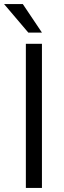

<svg xmlns="http://www.w3.org/2000/svg" viewBox="-40 -923 312 943"><path d="M-20 -903H72L166 -763H99ZM87 -708H166V0H87Z"/></svg>

Font: Freesentation 4 Regular
Style: Regular
Weight: 400
Designer: glyphs from Roboto by Christian Robertson / Hangul glyphs from Noto Sans CJK(Source Han Sans) by Jang Soo-young and Kang
Foundry: PT&
Version: Version 2.001